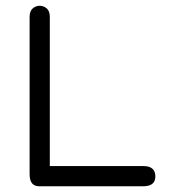

<svg xmlns="http://www.w3.org/2000/svg" viewBox="-20 -648 644 668"><path d="M116.2 0Q83 0 83 -42V-588.9Q83 -609.4 93.8 -618.7Q104.5 -627.9 118.2 -627.9Q131.8 -627.9 142.6 -618.7Q153.3 -609.4 153.3 -588.9V-70.3H478.5Q520.5 -70.3 520.5 -34.2Q520.5 0 478.5 0Z"/></svg>

Font: Jura
Style: DemiBold
Weight: 600
Version: Version 2.4